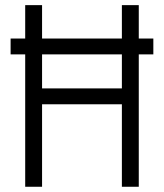

<svg xmlns="http://www.w3.org/2000/svg" viewBox="-20 -713 626 733"><path d="M20.5 -505.4V-565.9H76.2V-693.4H140.6V-565.9H445.3V-693.4H509.8V-565.9H565.4V-505.4H509.8V0H445.3V-314.9H140.6V0H76.2V-505.4ZM140.6 -375.5H445.3V-505.4H140.6Z"/></svg>

Font: CaskaydiaMono NF Light
Style: Regular
Weight: 300
Designer: Aaron Bell
Foundry: Saja Typeworks
Version: Version 2111.001; ttfautohint (v1.8.4);Nerd Fonts 3.1.1